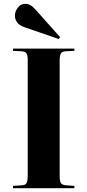

<svg xmlns="http://www.w3.org/2000/svg" viewBox="-20 -984 457 1004"><path d="M48 0V-12L94 -15Q113 -16 119 -27Q125 -38 125 -69V-671Q125 -695 118.5 -705Q112 -715 91 -716L48 -718V-730H369V-718L323 -716Q305 -715 298.5 -704.5Q292 -694 292 -666V-65Q292 -36 298.5 -26.5Q305 -17 325 -15L369 -12V0ZM287 -780 110 -841Q81 -851 69.5 -867Q58 -883 58 -902Q58 -924 73 -944Q88 -964 114 -964Q125 -964 136.5 -958.5Q148 -953 162 -938L294 -790Z"/></svg>

Font: Literata 72pt
Style: Bold
Weight: 700
Designer: Latin by Veronika Burian and Jose Scaglione. Greek by Irene Vlachou. Cyrillic by Vera Evstafieva.
Foundry: TypeTogether
Version: Version 3.002